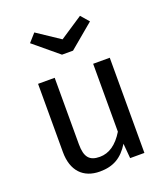

<svg xmlns="http://www.w3.org/2000/svg" viewBox="-144 -886 871 999"><g transform="rotate(-20 291.0 -386.5)"><path d="M289 -701 163 -785 123 -740 259 -627H320L455 -740L416 -785ZM487 -527H395V-151C358 -90 314 -60 263 -60C206 -60 182 -87 182 -159V-527H90V-149C90 -46 145 12 237 12C312 12 361 -17 401 -82L408 0H487Z"/></g></svg>

Font: Fira Sans
Style: Regular
Weight: 400
Designer: Carrois Corporate & Edenspiekermann AG
Foundry: Carrois Corporate GbR & Edenspiekermann AG
Version: Version 4.203